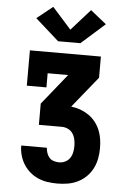

<svg xmlns="http://www.w3.org/2000/svg" viewBox="-64 -1037 727 1083"><g transform="rotate(5 300.0 -495.5)"><path d="M302 0Q274 0 246.5 -4Q219 -8 193.5 -19Q168 -30 146.5 -48.5Q125 -67 110.5 -90.5Q96 -114 88.5 -141Q81 -168 81 -196H226Q227 -181 232 -166Q237 -151 247 -140Q257 -129 272 -124.5Q287 -120 302 -120Q320 -120 336.5 -128Q353 -136 363 -151Q373 -166 376.5 -184Q380 -202 380 -220Q380 -238 376 -256.5Q372 -275 362 -290Q352 -305 335 -313Q318 -321 300 -321H170V-441L310 -615H194V-535H83V-735H485V-615L344 -441V-439Q371 -436 395.5 -427Q420 -418 442 -403Q464 -388 480.5 -367Q497 -346 507 -322Q517 -298 521 -272Q525 -246 525 -219Q525 -190 519.5 -160.5Q514 -131 500.5 -104.5Q487 -78 465.5 -57Q444 -36 417.5 -23Q391 -10 361.5 -5Q332 0 302 0ZM237 -800 103 -919 193 -991 300 -871 407 -991 497 -919 363 -800Z"/></g></svg>

Font: Iosevka Curly Slab HvEx
Style: Regular
Weight: 900
Width: 7
Monospace: yes
Designer: Belleve Invis
Foundry: Belleve Invis
Version: Version 11.1.0; ttfautohint (v1.8.3)